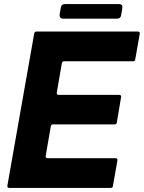

<svg xmlns="http://www.w3.org/2000/svg" viewBox="-20 -917 702 937"><path d="M531 -9Q530 0 520 0H25Q20 0 17.5 -3Q15 -6 16 -11L147 -754Q149 -763 158 -763H653Q658 -763 660.5 -760Q663 -757 662 -752L640 -627Q639 -618 629 -618H293Q284 -618 282 -609L257 -465V-463Q257 -454 266 -454H562Q567 -454 569.5 -451Q572 -448 571 -443L550 -319Q549 -310 539 -310H239Q230 -310 228 -301L203 -156V-154Q203 -145 212 -145H544Q549 -145 551.5 -142Q554 -139 553 -134ZM287 -826Q279 -826 274.5 -831.5Q270 -837 271 -846L277 -881Q280 -897 296 -897H561Q580 -897 577 -877L571 -842Q568 -826 552 -826Z"/></svg>

Font: Open Sauce Two ExtraBold Italic
Style: Regular
Weight: 800
Italic angle: -10°
Designer: Alfredo Marco Pradil
Foundry: Creative Sauce Fz LLC
Version: Version 1.477